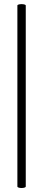

<svg xmlns="http://www.w3.org/2000/svg" viewBox="-20 -758 208 939"><path d="M65 154C65 164 106 164 106 154V-731C106 -740 65 -740 65 -731Z"/></svg>

Font: Cormorant Infant Book
Style: Regular
Weight: 500
Designer: Christian Thalmann (Catharsis Fonts)
Version: Version 1.000;PS 002.000;hotconv 1.0.88;makeotf.lib2.5.64775